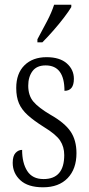

<svg xmlns="http://www.w3.org/2000/svg" viewBox="-20 -786 380 816"><path d="M163 10Q99 10 66.5 -20Q34 -50 34 -94Q34 -123 46 -136Q58 -149 74 -149Q74 -93 96 -59Q118 -25 165 -25Q253 -25 253 -127Q253 -162 235.5 -188.5Q218 -215 167 -246Q124 -273 98 -296.5Q72 -320 60.5 -347Q49 -374 49 -412Q49 -474 84 -508.5Q119 -543 178 -543Q234 -543 264 -516.5Q294 -490 294 -451Q294 -400 254 -400Q254 -508 174 -508Q136 -508 118 -483.5Q100 -459 100 -422Q100 -380 122 -354Q144 -328 195 -298Q255 -264 280 -227Q305 -190 305 -135Q305 -68 267.5 -29Q230 10 163 10ZM139 -619Q161 -660 180 -696Q199 -732 210 -766H283V-756Q273 -739 252.5 -712Q232 -685 207 -656.5Q182 -628 160 -606H139Z"/></svg>

Font: Noto Serif Sinhala ExtraCondensed Light
Style: Regular
Weight: 300
Width: 2
Designer: Jelle Bosma - Monotype Design Team
Foundry: Monotype Imaging Inc.
Version: Version 2.007; ttfautohint (v1.8.4.7-5d5b)